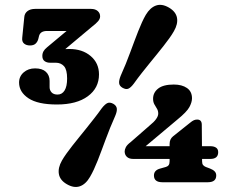

<svg xmlns="http://www.w3.org/2000/svg" viewBox="-20 -736 956 775"><path d="M664.6 -154.4Q664.6 -164.8 668 -172.4Q671.4 -179.9 678.2 -185.5L746.2 -239.7Q756.3 -248.2 762.7 -250.8Q769.2 -253.4 775.7 -253.4Q794.5 -253.4 794.5 -232.4L795.7 -85.3Q795.7 -75 799.5 -70.1Q803.4 -65.2 810.5 -62.2L827.7 -55.7Q839.6 -51.2 846.2 -44.5Q852.8 -37.9 852.8 -27.7Q852.8 -0.4 818.9 -0.4H635.3Q601.4 -0.4 601.4 -27.7Q601.4 -49 626.8 -55.7L649.8 -62.2Q657.3 -64.4 660.9 -69.7Q664.6 -75 664.6 -85.3ZM584.3 -229.6Q601.8 -243.6 610.2 -255.6Q618.7 -267.6 618.7 -277.4Q618.7 -288.9 613.5 -297.3Q608.3 -305.7 603.1 -314.9Q597.9 -324.1 597.9 -337.6Q597.9 -362.4 618.5 -378.6Q639.2 -394.8 681.5 -394.8Q714.6 -394.8 734.8 -380.7Q755 -366.6 755 -339.1Q755 -323.6 744.6 -304Q734.3 -284.5 695.2 -252.7L541.6 -123.8L530.5 -145.9H828.9Q843.1 -145.9 851.9 -140.2Q860.7 -134.5 860.7 -121.7Q860.7 -94.5 828.8 -94.5H517.3Q501.2 -94.5 492.2 -102.9Q483.2 -111.4 483.2 -124.8Q483.2 -132.3 488 -141.8Q492.8 -151.4 507.4 -162.4ZM520.3 -398.7Q508.1 -382.4 498.2 -378.1Q488.3 -373.7 474 -382Q462.2 -389 460.9 -400.1Q459.6 -411.3 467 -429.9Q478.1 -454.5 487.8 -478.5Q497.5 -502.5 505.9 -525.4Q514.4 -548.2 522.3 -569.4Q530.3 -590.6 537.8 -609.8Q545.4 -628.9 553 -645.8Q560.7 -662.6 568.5 -676.1Q585.9 -705.2 609.5 -713.6Q633.1 -722.1 662 -705.3Q689.8 -689 694.4 -664.3Q699 -639.6 682 -610.1Q674.3 -596.6 663.7 -581.8Q653.1 -566.9 640.3 -550.7Q627.6 -534.5 613.4 -517Q599.2 -499.4 583.6 -480.4Q568.1 -461.3 552.1 -441.1Q536.2 -420.9 520.3 -398.7ZM390.9 -299.2Q403.6 -315.5 413.8 -320Q424.1 -324.5 438 -316.6Q450.4 -309.1 451.6 -297.5Q452.8 -286 444.9 -267.8Q434 -243.5 424.3 -219.4Q414.7 -195.4 406.2 -172.5Q397.7 -149.7 389.8 -128.4Q382 -107.2 374.3 -87.9Q366.7 -68.7 359 -52.2Q351.3 -35.7 343.4 -22.2Q326.1 7.8 302.2 16Q278.4 24.2 249.6 7.4Q222.1 -8.5 217.7 -33.5Q213.3 -58.6 229.9 -87.8Q237.6 -101.3 248.3 -116.2Q259 -131.2 271.8 -147.5Q284.6 -163.8 298.9 -181.4Q313.2 -199.1 328.5 -218.1Q343.8 -237.2 359.7 -257.5Q375.7 -277.8 390.9 -299.2ZM219.7 -518 206.7 -530.5Q217.6 -534.2 229.9 -536.3Q242.3 -538.3 259.6 -538.3Q312.5 -538.3 346 -509.8Q379.6 -481.2 379.6 -435.7Q379.6 -380.5 334.4 -347.4Q289.3 -314.2 209.7 -314.2Q132.6 -314.2 94.8 -339.4Q57 -364.6 57 -402.8Q57 -427.7 75.6 -443.9Q94.1 -460 121.6 -460Q150.5 -460 165.3 -446.1Q180.2 -432.1 180.2 -409.5V-384Q180.2 -371.9 188.2 -363.1Q196.3 -354.3 212.3 -354.3Q230.5 -354.3 240.7 -370.8Q250.9 -387.2 250.9 -419.2Q250.9 -454.9 238.3 -468.9Q225.6 -482.8 205.3 -482.8H182Q168.8 -482.8 159.8 -489.4Q150.9 -496 150.9 -510.3Q150.9 -520.6 155.7 -529.2Q160.6 -537.7 170.4 -545.5L306.6 -659.2L311.7 -611H169.9Q142.2 -611 137.3 -589.7L134.5 -578.3Q131.3 -566.8 123.5 -559.7Q115.7 -552.5 101 -552.5Q86.2 -552.5 77.1 -560.2Q67.9 -567.9 69.7 -583.5L78.1 -667.7Q79.5 -682.4 91.1 -691.3Q102.6 -700.1 122.1 -700.1H347.4Q364.5 -700.1 374.3 -691.6Q384.1 -683.1 384.1 -669.9Q384.1 -659.8 375.8 -650.2Q367.5 -640.5 350.4 -627.4Z"/></svg>

Font: Fraunces SuperSoft Wonky
Style: Regular
Weight: 900
Version: Version 1.000;[b76b70a41]